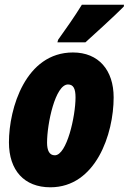

<svg xmlns="http://www.w3.org/2000/svg" viewBox="-20 -786 547 816"><path d="M224 -606H343C370 -630 476 -727 506 -758L507 -766H328C296 -714 262 -666 227 -617ZM194 10C387 10 463 -216 463 -372C463 -488 399 -563 290 -563C89 -563 18 -326 18 -181C18 -62 83 10 194 10ZM213 -126C190 -126 180 -146 180 -180C180 -261 215 -427 269 -427C292 -427 301 -409 301 -372C301 -292 264 -126 213 -126Z"/></svg>

Font: Noto Sans UI Condensed Black
Style: Italic
Weight: 900
Width: 3
Italic angle: -192°
Designer: Monotype Design Team
Foundry: Monotype Imaging Inc.
Version: Version 1.901